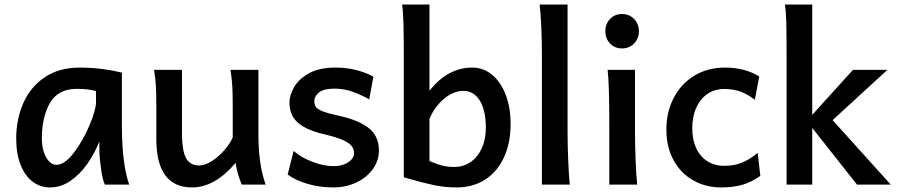

<svg xmlns="http://www.w3.org/2000/svg" viewBox="-20 -801 3892 833"><path d="M411.1 -152.8V-187Q390.6 -135.7 359.4 -90.8Q328.1 -45.9 286.4 -16.8Q244.6 12.2 196.8 12.2Q155.3 12.2 122.1 -12.5Q88.9 -37.1 69.6 -85.2Q50.3 -133.3 50.3 -200.2Q50.3 -281.7 80.3 -351.8Q110.4 -421.9 172.6 -464.8Q234.9 -507.8 326.2 -507.8Q418.5 -507.8 508.8 -485.8V-258.8Q508.8 -91.3 540.5 0H435.1Q425.3 -19 418.2 -69.1Q411.1 -119.1 411.1 -152.8ZM313 -415.5Q232.4 -415.5 197 -354.7Q161.6 -293.9 161.6 -200.2Q161.6 -167.5 170.2 -141.4Q178.7 -115.2 193.1 -100.6Q207.5 -85.9 224.6 -85.9Q260.3 -85.9 300.3 -138.2Q340.3 -190.4 368.4 -257.6Q396.5 -324.7 396.5 -357.9V-406.2Q380.4 -410.2 361.8 -412.8Q343.3 -415.5 313 -415.5Z M1002 -94.2Q912.1 12.2 813 12.2Q735.8 12.2 697 -40.5Q658.2 -93.3 658.2 -197.8V-341.8Q658.2 -393.1 656.5 -425Q654.8 -457 648.4 -498H769.5V-227.1Q769.5 -175.8 776.6 -144.3Q783.7 -112.8 800.3 -97.9Q816.9 -83 844.7 -83Q869.1 -83 898.7 -101.8Q928.2 -120.6 953.1 -149.2Q978 -177.7 989.7 -204.6V-341.8Q989.7 -394 988 -424.8Q986.3 -455.6 980 -498H1101.1V-219.7Q1101.1 -84.5 1132.8 0H1028.8Q1020.5 -19.5 1012.9 -44.9Q1005.4 -70.3 1002 -94.2Z M1430.2 -416.5Q1385.3 -416.5 1364.5 -400.1Q1343.8 -383.8 1343.8 -361.8Q1343.8 -345.7 1351.3 -335.9Q1358.9 -326.2 1381.8 -317.4Q1404.8 -308.6 1452.1 -298.3Q1532.2 -281.2 1578.1 -246.6Q1624 -211.9 1624 -148.4Q1624 -104 1597.4 -67.1Q1570.8 -30.3 1525.4 -9Q1480 12.2 1425.3 12.2Q1366.2 12.2 1313.2 -3.7Q1260.3 -19.5 1228 -43.9L1253.9 -146Q1287.6 -116.7 1336.9 -98.4Q1386.2 -80.1 1427.7 -80.1Q1452.6 -80.1 1472.9 -87.9Q1493.2 -95.7 1504.6 -108.6Q1516.1 -121.6 1516.1 -136.2Q1516.1 -153.8 1505.6 -167.5Q1495.1 -181.2 1467.8 -193.4Q1440.4 -205.6 1391.1 -217.3Q1329.6 -231.4 1295.7 -252Q1261.7 -272.5 1248.8 -298.1Q1235.8 -323.7 1235.8 -356.9Q1235.8 -385.7 1254.6 -420.7Q1273.4 -455.6 1318.1 -481.7Q1362.8 -507.8 1435.1 -507.8Q1524.9 -507.8 1600.1 -468.8L1582 -370.1Q1545.4 -390.1 1508.8 -403.3Q1472.2 -416.5 1430.2 -416.5Z M1843.3 -407.2Q1922.4 -507.8 2028.8 -507.8Q2077.1 -507.8 2115 -476.6Q2152.8 -445.3 2174.1 -389.6Q2195.3 -334 2195.3 -263.7Q2195.3 -180.7 2166.5 -118.2Q2137.7 -55.7 2084.7 -21.7Q2031.7 12.2 1960.9 12.2Q1910.2 12.2 1863.8 2.4Q1817.4 -7.3 1754.4 -25.4L1731.9 -31.7V-551.8Q1731.9 -630.4 1730.7 -688Q1729.5 -745.6 1724.6 -781.2H1843.3ZM1951.2 -76.7Q1990.2 -76.7 2021.5 -97.9Q2052.7 -119.1 2070.3 -158Q2087.9 -196.8 2087.9 -246.6Q2087.9 -321.3 2062 -364Q2036.1 -406.7 1989.7 -406.7Q1961.9 -406.7 1933.8 -391.4Q1905.8 -376 1882.1 -348.6Q1858.4 -321.3 1843.3 -285.6V-102.5Q1876.5 -87.9 1899.7 -82.3Q1922.9 -76.7 1951.2 -76.7Z M2452.1 0H2331.1V-551.8Q2331.1 -694.8 2321.3 -781.2H2442.4V-231.9Q2442.4 -178.2 2445.1 -107.7Q2447.8 -37.1 2452.1 0Z M2734.9 -231.9Q2734.9 -178.2 2737.5 -107.2Q2740.2 -36.1 2744.6 0H2623.5V-258.8Q2623.5 -439 2616.2 -498H2734.9ZM2678.7 -740.2Q2699.7 -740.2 2716.3 -730.5Q2732.9 -720.7 2742.4 -703.6Q2752 -686.5 2752 -665.5Q2752 -644.5 2742.4 -627.4Q2732.9 -610.4 2716.3 -600.6Q2699.7 -590.8 2678.7 -590.8Q2647.5 -590.8 2627 -612.1Q2606.4 -633.3 2606.4 -665.5Q2606.4 -697.8 2627 -719Q2647.5 -740.2 2678.7 -740.2Z M3108.4 12.2Q3042.5 12.2 2988.3 -18.1Q2934.1 -48.3 2902.6 -105.5Q2871.1 -162.6 2871.1 -239.3Q2871.1 -314.5 2902.6 -375.7Q2934.1 -437 2991.9 -472.4Q3049.8 -507.8 3125.5 -507.8Q3211.4 -507.8 3273.9 -469.2L3254.9 -367.7Q3224.6 -392.1 3192.9 -403.6Q3161.1 -415 3122.6 -415Q3082 -415 3050.5 -394.3Q3019 -373.5 3001.2 -334.7Q2983.4 -295.9 2983.4 -244.1Q2983.4 -195.8 3000 -159.2Q3016.6 -122.6 3048.1 -102.1Q3079.6 -81.5 3122.6 -81.5Q3165 -81.5 3199.2 -95.5Q3233.4 -109.4 3267.1 -137.7L3278.8 -38.1Q3243.2 -12.2 3202.9 0Q3162.6 12.2 3108.4 12.2Z M3392.6 -551.8Q3392.6 -651.4 3391.4 -702.1Q3390.1 -752.9 3385.3 -781.2H3503.9V-302.7L3680.7 -498H3830.1L3592.3 -279.8L3844.7 0H3698.2L3503.9 -246.1V0H3392.6Z"/></svg>

Font: Lesson One Medium
Style: Regular
Weight: 500
Designer: But Ko, Victor Gaultney, Annie Olsen, Julie Remington, Don Collingsworth, Eric Hays, Becca Hirsbrunner
Version: Version 1.100